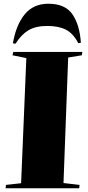

<svg xmlns="http://www.w3.org/2000/svg" viewBox="-20 -1008 471 1028"><path d="M121 -697 47 -712 51 -730H421L418 -712L345 -700L320 -28L406 -18L404 0H10L12 -18L93 -27ZM399 -777Q372 -829 333 -849Q294 -869 233 -869Q171 -869 132.5 -846Q94 -823 63 -774L49 -776Q66 -875 112.5 -931.5Q159 -988 239 -988Q329 -988 368 -931Q407 -874 413 -779Z"/></svg>

Font: Literata 72pt Black
Style: Italic
Weight: 900
Italic angle: -2°
Designer: Latin by Veronika Burian and Jose Scaglione. Greek by Irene Vlachou. Cyrillic by Vera Evstafieva
Foundry: TypeTogether
Version: Version 3.002